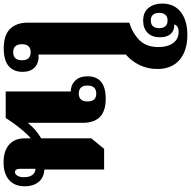

<svg xmlns="http://www.w3.org/2000/svg" viewBox="-33 -1042 1071 1077"><g transform="rotate(90 502.5 -503.5)"><path d="M236 11Q160 11 125.5 -25Q91 -61 91 -124V-693Q151 -712 189.5 -750.5Q228 -789 228 -857Q228 -908 205.5 -939Q183 -970 143 -970Q108 -970 101 -945Q111 -946 122 -944Q173 -931 173 -865Q173 -820 147.5 -795.5Q122 -771 80 -771Q32 -771 8 -801.5Q-16 -832 -16 -878Q-16 -945 31.5 -982Q79 -1019 160 -1019Q249 -1019 300 -975Q351 -931 351 -851Q351 -796 328.5 -750Q306 -704 270 -674V-184Q274 -184 282 -184.5Q290 -185 300 -183Q330 -178 348.5 -156Q367 -134 367 -94Q367 -45 335 -17Q303 11 236 11ZM79 -814Q101 -814 111.5 -826.5Q122 -839 122 -861Q122 -882 111.5 -895Q101 -908 79 -908Q57 -908 46.5 -895Q36 -882 36 -861Q36 -839 46.5 -826.5Q57 -814 79 -814ZM257 -42Q302 -42 302 -91Q302 -140 257 -140Q212 -140 212 -91Q212 -42 257 -42Z M477 0V-365Q441 -365 416.5 -389.5Q392 -414 392 -460Q392 -509 423 -535Q454 -561 519 -561Q653 -561 653 -432V-127H656Q673 -148 693 -165.5Q713 -183 740 -199V-480L799 -552H915V-217Q961 -214 985 -184Q1009 -154 1009 -107Q1009 -50 973.5 -19Q938 12 876 12Q811 12 775.5 -19Q740 -50 740 -107V-141Q722 -126 700 -100.5Q678 -75 658 -47.5Q638 -20 626 0ZM489 -410Q533 -410 533 -459Q533 -508 489 -508Q444 -508 444 -459Q444 -410 489 -410ZM930 -52Q941 -52 949.5 -65.5Q958 -79 958 -102Q958 -134 944.5 -150.5Q931 -167 911 -167V-81Q911 -52 930 -52Z"/></g></svg>

Font: Noto Serif Thai SemiCondensed Black
Style: Regular
Weight: 900
Width: 4
Designer: Monotype Design Team
Foundry: Monotype Imaging Inc.
Version: Version 2.002; ttfautohint (v1.8.4.7-5d5b)